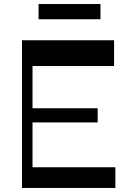

<svg xmlns="http://www.w3.org/2000/svg" viewBox="-20 -929 636 949"><path d="M118.6 -602.6V-730H543.8V-602.6ZM118.6 0V-102.3H550.2V0ZM88.7 0V-730H140.7V0ZM131.7 -323.9V-393.9H462.7V-323.9ZM170.6 -833.9V-909.1H476.6V-833.9Z"/></svg>

Font: Savate ExtraLight
Style: Regular
Weight: 200
Designer: Max Esnée
Foundry: Plomb Type
Version: Version 2.000